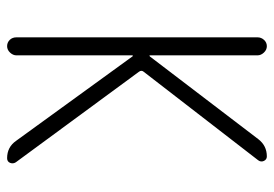

<svg xmlns="http://www.w3.org/2000/svg" viewBox="-135 -635 770 540"><g transform="rotate(90 250.0 -365.0)"><path d="M85 -26.4V-704.1Q85 -714.8 92.3 -722.7Q99.6 -730.5 109.9 -730.5Q120.1 -730.5 127.9 -722.2Q135.7 -713.9 135.7 -704.1V-401.4Q135.7 -400.4 136.7 -400.4L138.7 -401.4L371.1 -706.1Q389.6 -730.5 419.9 -730.5Q428.7 -730.5 432.6 -722.2Q436.5 -713.9 430.7 -706.1L181.6 -383.8Q176.8 -377.9 181.6 -371.1L436.5 -24.4Q441.4 -16.6 438 -8.3Q434.6 0 424.8 0Q393.6 0 376 -25.4L138.7 -352.5Q138.7 -353.5 136.7 -353.5Q135.7 -353.5 135.7 -352.5V-26.4Q135.7 -16.6 127.9 -8.3Q120.1 0 109.9 0Q99.6 0 92.3 -7.3Q85 -14.6 85 -26.4Z"/></g></svg>

Font: Rounded Mgen+ 1m light
Style: Regular
Weight: 200
Designer: [Source Han Sans]
Ryoko NISHIZUKA  (kana & ideographs); Paul D. Hunt (Latin, Greek & Cyrillic); Wenlong ZHANG  (bopomofo
Version: Version 1.059.20150602